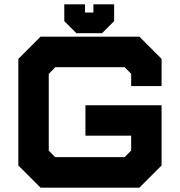

<svg xmlns="http://www.w3.org/2000/svg" viewBox="-20 -870 834 890"><path d="M168 0 65 -103V-597L168 -700H626L729 -597V-471H588V-528L557.5 -558.5H236L206 -527V-171.5L236 -141.5H557.5L588 -172V-241H376V-382H729V-103L626 0ZM334 -716 278 -772V-850H374V-812H413V-850H509V-772L453 -716Z"/></svg>

Font: Tourney Expanded Black
Style: Regular
Weight: 900
Width: 7
Designer: Tyler Finck
Foundry: Etcetera Type Co
Version: Version 1.010; ttfautohint (v1.8.3)